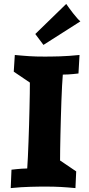

<svg xmlns="http://www.w3.org/2000/svg" viewBox="-20 -965 459 988"><path d="M368.2 2.9Q347.2 1 329.1 -0.5Q311 -2 293.2 -2.9Q275.4 -3.9 255.6 -4.4Q235.8 -4.9 210.9 -4.9Q197.3 -4.9 178 -4.6Q158.7 -4.4 135.7 -3.7Q112.8 -2.9 87.2 -1.5Q61.5 0 35.2 2.9L39.1 -91.8Q51.8 -93.3 65.4 -94.7Q77.1 -95.7 91.6 -96.9Q106 -98.1 120.1 -98.1Q122.1 -121.6 123.5 -157.5Q125 -193.4 126.7 -235.4Q128.4 -277.3 129.6 -322Q130.9 -366.7 131.8 -408Q132.8 -449.2 133.3 -483.9Q133.8 -518.6 133.8 -540L50.8 -596.2L56.2 -682.1Q76.7 -680.2 94.2 -678.7Q111.8 -677.2 129.6 -676Q147.5 -674.8 167 -674.3Q186.5 -673.8 210.9 -673.8Q224.6 -673.8 244.1 -674.1Q263.7 -674.3 286.9 -675Q310.1 -675.8 335.9 -677.5Q361.8 -679.2 389.2 -682.1L383.8 -586.9Q371.1 -585.4 357.4 -584Q345.7 -583 331.3 -582Q316.9 -581.1 303.2 -581.1Q301.3 -557.6 299.3 -521.7Q297.4 -485.8 295.9 -443.8Q294.4 -401.9 293.2 -356.9Q292 -312 291 -270.8Q290 -229.5 289.6 -195.1Q289.1 -160.6 289.1 -139.2L372.1 -83ZM161.6 -790 320.8 -944.8Q326.2 -937 335.7 -923.8Q345.2 -910.6 355.7 -897.2Q366.2 -883.8 376.5 -872.1Q386.7 -860.4 393.6 -855L203.6 -733.9Z"/></svg>

Font: Simonetta
Style: Black Italic
Weight: 900
Italic angle: -2°
Designer: Gayaneh Bagdasaryan
Foundry: Brownfox
Version: Version 1.002